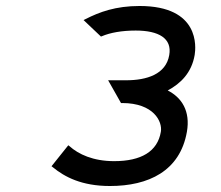

<svg xmlns="http://www.w3.org/2000/svg" viewBox="-20 -610 737 641"><path d="M384 -266H388C493 -266 523 -204 517 -170C506 -104 451 -72 361 -72C291 -72 242 -95 212 -122L208 -125L152 -55L156 -52C196 -19 253 11 347 11C476 11 581 -39 604 -170C616 -239 587 -284 540 -308C583 -331 620 -367 630 -427C634 -452 648 -590 446 -590C366 -590 312 -570 265 -546L259 -543L317 -488L320 -489C348 -501 387 -508 433 -508C510 -508 555 -482 545 -426C534 -362 470 -342 401 -342H341Z"/></svg>

Font: Charger Monospace
Style: Regular
Weight: 400
Designer: Jasper
Foundry: Cannot Into Space Fonts
Version: Version 0.980